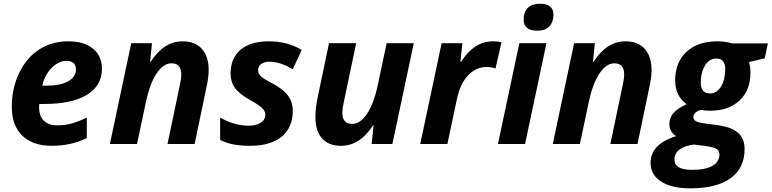

<svg xmlns="http://www.w3.org/2000/svg" viewBox="-20 -780 4179 1040"><path d="M339.8 -450.2Q296.9 -450.2 258.8 -411.1Q220.7 -372.1 209 -315.9H231Q306.6 -315.9 348.9 -339.6Q391.1 -363.3 391.1 -403.8Q391.1 -450.2 339.8 -450.2ZM259.8 9.8Q157.2 9.8 100.6 -45.4Q43.9 -100.6 43.9 -201.2Q43.9 -302.2 84.2 -385.5Q124.5 -468.8 193.4 -512.5Q262.2 -556.2 349.1 -556.2Q435.5 -556.2 483.9 -516.4Q532.2 -476.6 532.2 -407.2Q532.2 -315.9 450.7 -266.4Q369.1 -216.8 217.8 -216.8H192.9L191.9 -206.5V-196.8Q191.9 -152.3 217 -126.7Q242.2 -101.1 289.1 -101.1Q331.5 -101.1 366.2 -110.4Q400.9 -119.6 450.2 -143.1V-32.2Q366.2 9.8 259.8 9.8Z M1034.2 0H887.2L954.1 -318.8Q961.9 -352.1 961.9 -377Q961.9 -437 909.2 -437Q864.3 -437 827.6 -381.3Q791 -325.7 770 -226.1L722.2 0H575.2L690.9 -545.9H803.2L793 -444.8H795.9Q867.2 -556.2 969.2 -556.2Q1036.6 -556.2 1073.5 -515.4Q1110.4 -474.6 1110.4 -398.9Q1110.4 -363.3 1099.1 -311Z M1565.9 -180.2Q1565.9 -88.4 1505.1 -39.3Q1444.3 9.8 1335.9 9.8Q1283.7 9.8 1244.9 2.4Q1206.1 -4.9 1172.4 -22V-143.1Q1249 -99.1 1328.1 -99.1Q1367.2 -99.1 1392.1 -115Q1417 -130.9 1417 -158.2Q1417 -179.2 1398.9 -195.8Q1380.9 -212.4 1335 -237.8Q1275.9 -271 1252.4 -304Q1229 -336.9 1229 -381.8Q1229 -464.8 1283 -510.5Q1336.9 -556.2 1437 -556.2Q1535.2 -556.2 1614.3 -509.8L1565.9 -404.8Q1497.6 -445.8 1439.9 -445.8Q1412.1 -445.8 1395 -433.3Q1377.9 -420.9 1377.9 -399.9Q1377.9 -380.9 1393.6 -366.5Q1409.2 -352.1 1452.1 -330.1Q1512.2 -299.3 1539.1 -263.2Q1565.9 -227.1 1565.9 -180.2Z M1762.2 -545.9H1909.2L1842.3 -227.1Q1834.5 -193.8 1834.5 -168.9Q1834.5 -108.9 1887.2 -108.9Q1932.1 -108.9 1968.8 -164.6Q2005.4 -220.2 2026.4 -319.8L2074.2 -545.9H2221.2L2105.5 0H1993.2L2003.4 -101.1H2000.5Q1929.7 9.8 1827.1 9.8Q1759.8 9.8 1724.1 -30.5Q1688.5 -70.8 1688.5 -147Q1688.5 -192.4 1700.2 -251Z M2649.4 -556.2Q2678.2 -556.2 2696.3 -550.8L2664.1 -409.2Q2642.1 -417 2615.2 -417Q2558.6 -417 2515.9 -372.3Q2473.1 -327.6 2455.1 -244.1L2403.3 0H2256.3L2372.1 -545.9H2484.4L2474.1 -444.8H2477.1Q2548.8 -556.2 2649.4 -556.2Z M2816.4 -673.8Q2816.4 -716.3 2839.6 -738Q2862.8 -759.8 2905.3 -759.8Q2940.9 -759.8 2959.5 -744.6Q2978 -729.5 2978 -701.2Q2978 -662.1 2956.5 -637.9Q2935.1 -613.8 2890.1 -613.8Q2816.4 -613.8 2816.4 -673.8ZM2824.2 0H2677.2L2793 -545.9H2939.9Z M3433.1 0H3286.1L3353 -318.8Q3360.8 -352.1 3360.8 -377Q3360.8 -437 3308.1 -437Q3263.2 -437 3226.6 -381.3Q3189.9 -325.7 3168.9 -226.1L3121.1 0H2974.1L3089.8 -545.9H3202.1L3191.9 -444.8H3194.8Q3266.1 -556.2 3368.2 -556.2Q3435.5 -556.2 3472.4 -515.4Q3509.3 -474.6 3509.3 -398.9Q3509.3 -363.3 3498 -311Z M4139.2 -544.9 4122.1 -463.9 4037.1 -443.8Q4044.9 -418.5 4044.9 -386.2Q4044.9 -291 3985.8 -235.6Q3926.8 -180.2 3825.2 -180.2Q3796.4 -180.2 3776.9 -185.1Q3735.8 -171.9 3735.8 -147Q3735.8 -130.4 3750.5 -123Q3765.1 -115.7 3793.9 -111.8L3860.8 -103Q3940.4 -92.8 3976.8 -61.8Q4013.2 -30.8 4013.2 27.8Q4013.2 130.9 3937 185.5Q3860.8 240.2 3719.2 240.2Q3617.7 240.2 3560.8 203.4Q3503.9 166.5 3503.9 102.1Q3503.9 52.2 3537.4 16.4Q3570.8 -19.5 3642.1 -43Q3606 -65.9 3606 -107.9Q3606 -142.6 3627.7 -167.7Q3649.4 -192.9 3699.2 -215.8Q3667.5 -239.7 3652.3 -270.5Q3637.2 -301.3 3637.2 -345.2Q3637.2 -442.4 3698.5 -499.3Q3759.8 -556.2 3865.2 -556.2Q3905.8 -556.2 3946.3 -544.9ZM3738.3 2.9Q3686.5 9.8 3659.9 30.8Q3633.3 51.8 3633.3 84Q3633.3 140.1 3728 140.1Q3801.8 140.1 3839.4 118.2Q3877 96.2 3877 56.2Q3877 37.1 3861.1 26.9Q3845.2 16.6 3793.9 9.8ZM3859.9 -462.9Q3822.3 -462.9 3799.1 -425.5Q3775.9 -388.2 3775.9 -332Q3775.9 -273.9 3826.2 -273.9Q3862.8 -273.9 3885.5 -311.3Q3908.2 -348.6 3908.2 -405.8Q3908.2 -462.9 3859.9 -462.9Z"/></svg>

Font: CAA NEO Sans
Style: Bold Italic
Weight: 700
Italic angle: -12°
Version: Version 1.10